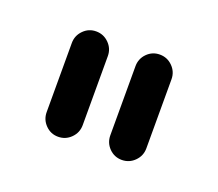

<svg xmlns="http://www.w3.org/2000/svg" viewBox="-48 -659 335 295"><g transform="rotate(20 119.5 -512.0)"><path d="M67.4 -598.1Q79.6 -598.1 88.3 -589.4Q97 -580.7 97 -568.5V-455.6Q97 -443.3 88.3 -434.6Q79.6 -425.9 67.4 -425.9Q55.2 -425.9 46.7 -434.6Q38.1 -443.3 38.1 -455.6V-568.5Q38.1 -580.7 46.7 -589.4Q55.2 -598.1 67.4 -598.1ZM171.5 -598.1Q183.7 -598.1 192.4 -589.4Q201.1 -580.7 201.1 -568.5V-455.6Q201.1 -443.3 192.4 -434.6Q183.7 -425.9 171.5 -425.9Q159.3 -425.9 150.7 -434.6Q142.2 -443.3 142.2 -455.6V-568.5Q142.2 -580.7 150.7 -589.4Q159.3 -598.1 171.5 -598.1Z"/></g></svg>

Font: 26F Galaxy Sans Medium
Style: Regular
Weight: 500
Designer: C₂₉H₂₅N₃O₅
Version: Version 1.100